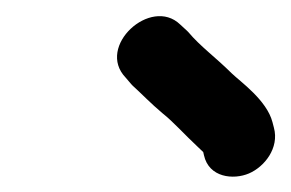

<svg xmlns="http://www.w3.org/2000/svg" viewBox="-20 -719 365 241"><path d="M323.8 -558.8 322 -565.7C314.8 -593.4 281.5 -616.6 270.8 -627C250.1 -647.5 231.3 -660.9 216.4 -678.7C216 -679.1 215.2 -680 214.6 -680.5L206 -688.4C169.3 -723.6 100.2 -660.7 137.7 -621.6L144.8 -613.3C145.1 -612.9 145.9 -612 146.5 -611.5C158.6 -600.5 168.8 -589.6 184 -576.8C197.8 -565.9 211.7 -550 228.3 -534.6C232 -531.1 234.1 -529.2 235.1 -528.1C235.1 -528.1 235.5 -526.5 236 -524.2C242.2 -496 273.1 -493 292.5 -501.3C311.9 -509.6 330.8 -533.2 323.8 -558.8Z"/></svg>

Font: Just Breathe
Style: BdObl3
Weight: 400
Foundry: Cannot Into Space Fonts
Version: Version 0.72